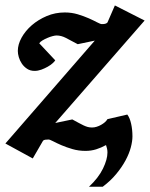

<svg xmlns="http://www.w3.org/2000/svg" viewBox="-36 -546 554 709"><path d="M168 -91.8 231 -105Q244.6 -97.7 254.4 -92.3Q264.2 -86.9 272.5 -83Q280.8 -79.1 288.1 -77.1Q295.4 -75.2 304.2 -75.2Q312.5 -75.2 321 -77.9Q329.6 -80.6 337.4 -85Q345.2 -89.4 351.3 -94.7Q357.4 -100.1 360.8 -106L434.1 -123Q443.4 -110.8 448.2 -89.1Q453.1 -67.4 453.1 -42.5Q453.1 -24.4 447 -1.5Q440.9 21.5 427.5 46.4Q414.1 71.3 393.3 96.4Q372.6 121.6 343.3 143.6H292.5Q327.6 110.8 344.2 76.7Q360.8 42.5 360.8 17.1Q360.8 8.8 359.1 2Q357.4 -4.9 355.5 -10.3Q337.9 -0.5 319.1 5.4Q300.3 11.2 279.8 11.2Q254.4 11.2 231.7 4.6Q209 -2 190.9 -9.8Q172.9 -17.6 160.4 -24.2Q147.9 -30.8 143.1 -30.8Q136.2 -30.8 130.6 -30Q125 -29.3 122.1 -24.9L85 39.1L-16.1 -16.1L314 -396L251 -382.8Q224.6 -397 207.3 -406Q189.9 -415 172.9 -415Q167.5 -415 158.2 -412.6Q148.9 -410.2 139.2 -406Q129.4 -401.9 120.8 -396.7Q112.3 -391.6 108.9 -386.2L168 -323.2Q165.5 -318.8 158.2 -312.3Q150.9 -305.7 140.1 -299.6Q129.4 -293.5 116.7 -288.8Q104 -284.2 91.8 -284.2Q75.7 -284.2 64 -292Q52.2 -299.8 44.7 -311Q37.1 -322.3 33.4 -335Q29.8 -347.7 29.8 -357.9Q29.8 -381.8 43.7 -407Q57.6 -432.1 81.5 -452.9Q105.5 -473.6 136.7 -486.8Q168 -500 203.1 -500Q228.5 -500 251.2 -493.2Q273.9 -486.3 292 -478.3Q310.1 -470.2 322.5 -463.6Q335 -457 339.8 -457Q346.7 -457 351.8 -458Q356.9 -459 360.8 -462.9L388.2 -525.9L498 -470.2Z"/></svg>

Font: Charis SIL Eur
Style: Bold Italic
Weight: 700
Italic angle: -11°
Foundry: SIL International
Version: Version 5.000